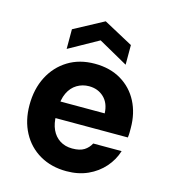

<svg xmlns="http://www.w3.org/2000/svg" viewBox="-112 -832 828 934"><g transform="rotate(15 302.0 -365.0)"><path d="M308 12Q232 12 174 -21.5Q116 -55 84 -115Q52 -175 52 -253Q52 -334 84 -396Q116 -458 173.5 -493.5Q231 -529 308 -529Q385 -529 441 -495.5Q497 -462 527 -404Q557 -346 557 -272Q557 -262 557 -249.5Q557 -237 555 -224H151V-308H416Q414 -359 384 -387.5Q354 -416 309 -416Q276 -416 248.5 -399.5Q221 -383 205.5 -350.5Q190 -318 190 -268V-239Q190 -197 204 -166.5Q218 -136 244.5 -119Q271 -102 307 -102Q345 -102 366.5 -115.5Q388 -129 400 -152H543Q529 -106 496 -68.5Q463 -31 415.5 -9.5Q368 12 308 12ZM156 -563V-662L305 -742L453 -662V-563L305 -646Z"/></g></svg>

Font: DM Sans 11pt ExtraBold
Style: Regular
Weight: 800
Version: Version 4.004;gftools[0.9.30]